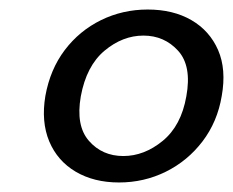

<svg xmlns="http://www.w3.org/2000/svg" viewBox="-20 -729 489 403"><path d="M75.2 -527.5Q85.2 -583.3 115.9 -623.9Q146.7 -664.5 192.1 -686.8Q237.5 -709 290 -709Q343.3 -709 381.7 -686.8Q420.1 -664.5 437.8 -623.9Q455.4 -583.3 445.4 -527.5Q436.4 -473.5 405.2 -432.4Q373.9 -391.3 328.1 -368.6Q282.4 -346 229.8 -346Q177.3 -346 138.9 -368.6Q100.5 -391.3 83.3 -432.4Q66.2 -473.5 75.2 -527.5ZM371.1 -526.8Q382.8 -590.6 353.8 -622.5Q324.9 -654.3 281 -654.3Q237.4 -654.3 199.3 -622.5Q161.3 -590.6 149.6 -526.8Q138.8 -465.1 166.7 -433.3Q194.5 -401.5 238.9 -401.5Q282.7 -401.5 321.5 -433.3Q360.3 -465.1 371.1 -526.8Z"/></svg>

Font: Poppins Variable
Style: Italic
Weight: 100
Italic angle: -10°
Designer: Jonny Pinhorn
Foundry: Indian Type Foundry
Version: Version 6.000